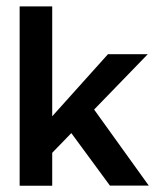

<svg xmlns="http://www.w3.org/2000/svg" viewBox="-20 -583 488 603"><path d="M144 0.3H41.7V-563H144ZM243 -284.3 447.3 0H325.3L168.7 -213ZM140.3 -99.3V-213.7L319 -412.7H444Z"/></svg>

Font: Darker Grotesque Light
Style: Regular
Weight: 300
Designer: Gabriel Lam
Foundry: TypeRant
Version: Version 1.000;gftools[0.9.28]